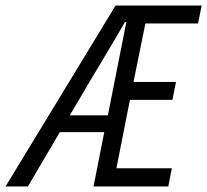

<svg xmlns="http://www.w3.org/2000/svg" viewBox="-82 -676 751 696"><path d="M243 -380 171 -258H309L376 -596H371Q345 -550 243 -380ZM-62 0 337 -656H649L636 -591H445L402 -379H556L543 -314H389L340 -66H541L528 0H257L296 -197H135L19 0Z"/></svg>

Font: TypoPRO Source Code Pro
Style: Italic
Weight: 400
Italic angle: -11°
Monospace: yes
Designer: Paul D. Hunt, Teo Tuominen
Foundry: Adobe Systems Incorporated
Version: Version 1.030;PS 1.0;hotconv 1.0.84;makeotf.lib2.5.63406